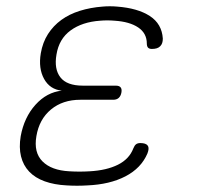

<svg xmlns="http://www.w3.org/2000/svg" viewBox="-20 -581 640 612"><path d="M499 -458Q499 -450 497 -444Q495 -438 490.5 -433.5Q486 -429 479.5 -427Q473 -425 464 -425Q460 -425 457 -426Q454 -427 452 -429Q450 -431 449 -434.5Q448 -438 448 -442Q448 -475 420.5 -493.5Q393 -512 345 -515Q334 -516 322 -516Q310 -516 299 -515Q242 -511 205 -484Q168 -457 160 -407Q152 -361 172.5 -334.5Q193 -308 244 -308H349Q360 -308 364.5 -302.5Q369 -297 367 -286Q365 -275 358.5 -269Q352 -263 341 -263H236Q180 -263 142.5 -232Q105 -201 96 -147Q87 -95 115.5 -66.5Q144 -38 201 -35Q217 -34 233.5 -34Q250 -34 266 -35Q320 -38 356 -56Q392 -74 405 -108Q407 -113 409 -116Q411 -119 413.5 -121Q416 -123 419.5 -124Q423 -125 427 -125Q436 -125 442 -123Q448 -121 451 -116.5Q454 -112 453.5 -106Q453 -100 450 -92Q430 -45 380 -19Q330 7 258 10Q242 11 225.5 11Q209 11 193 10Q153 8 122.5 -3Q92 -14 73 -34Q54 -54 47 -82.5Q40 -111 46 -147Q57 -207 93 -247Q129 -287 177 -292Q139 -296 120.5 -329.5Q102 -363 110 -411Q116 -446 133 -472.5Q150 -499 175.5 -517.5Q201 -536 234.5 -546.5Q268 -557 307 -560Q318 -561 330 -561Q342 -561 353 -560Q419 -555 457.5 -530Q496 -505 499 -458Z"/></svg>

Font: Maple Mono NL Thin
Style: Italic
Weight: 250
Italic angle: -10°
Monospace: yes
Designer: subframe7536
Version: Version 7.000